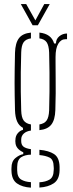

<svg xmlns="http://www.w3.org/2000/svg" viewBox="-20 -762 352 928"><path d="M129.5 145Q87.5 142.5 62 124.5Q36.5 106.5 35.5 64.5Q35.5 60 35.2 56.2Q35 52.5 35.5 49Q35.5 18 54.2 2.2Q73 -13.5 92.5 -17V-26Q55 -43 54.5 -75Q54 -78.5 54 -80.5Q54 -82.5 54.5 -85Q54.5 -105 66.2 -118.5Q78 -132 91 -134V-144Q71.5 -154.5 62.5 -175.5Q53.5 -196.5 52.5 -229.5Q51.5 -270 51 -301Q50.5 -332 50.5 -361.8Q50.5 -391.5 51 -426Q51.5 -460.5 52.5 -507Q54 -554 71.5 -577.2Q89 -600.5 129.5 -604.5V-576.5Q105 -573 94.2 -557.8Q83.5 -542.5 82.5 -508.5Q81 -461.5 80.5 -413.2Q80 -365 80.5 -318.2Q81 -271.5 82.5 -228Q83.5 -194.5 94.5 -179.5Q105.5 -164.5 129.5 -160.5V-131Q107.5 -128 95 -116.5Q82.5 -105 82.5 -87.5V-80Q82.5 -62 93.5 -53.2Q104.5 -44.5 129.5 -41V-14.5Q101 -14 82.2 -2Q63.5 10 63 45V61.5Q63.5 94.5 82.2 105.8Q101 117 129.5 118.5ZM170.5 -133V-160.5Q194.5 -164.5 205.2 -179.5Q216 -194.5 217.5 -228Q219 -271.5 219.2 -318.2Q219.5 -365 219.2 -413.2Q219 -461.5 217.5 -508.5Q216 -542.5 205.5 -557.8Q195 -573 170.5 -576.5V-604.5Q228 -598.5 241.5 -552H250.5Q250.5 -573.5 266.8 -586.8Q283 -600 304 -600V-572.5H296.5Q275 -572.5 261.8 -550.8Q248.5 -529 248.5 -486.5V-463Q248.5 -416 249 -381Q249.5 -346 249.2 -311Q249 -276 247.5 -229.5Q246 -183 228.2 -160Q210.5 -137 170.5 -133ZM170.5 144.5V119Q200 117.5 219.5 106Q239 94.5 239.5 61Q240 57 240 52.8Q240 48.5 239.5 44.5Q239 9.5 219.8 -0.2Q200.5 -10 170.5 -12.5V-38Q216 -34 241.5 -17.2Q267 -0.5 268 44.5V61.5Q267 105.5 240 123.8Q213 142 170.5 144.5ZM137.5 -640 80.5 -742.5H106.5L151 -663.5L194 -742.5H220.5L163 -640Z"/></svg>

Font: Big Shoulders Stencil Display Thin ExtraLight
Style: Regular
Weight: 250
Version: Version 2.001